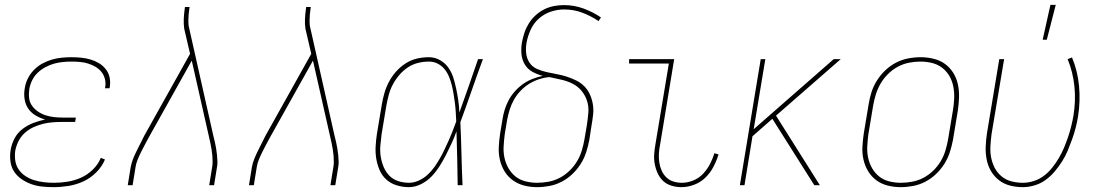

<svg xmlns="http://www.w3.org/2000/svg" viewBox="-20 -764 4540 792"><path d="M201 8Q177 8 153.5 5.5Q130 3 109 -4.5Q88 -12 69 -25Q50 -38 38 -56.5Q26 -75 23 -98.5Q20 -122 24 -146Q28 -170 40 -193Q52 -216 73 -232Q94 -248 118 -257Q142 -266 166 -271Q145 -277 126.5 -288Q108 -299 96.5 -316Q85 -333 81.5 -355Q78 -377 82 -399Q85 -420 94.5 -439.5Q104 -459 119.5 -475Q135 -491 154 -501.5Q173 -512 193.5 -518Q214 -524 234.5 -526Q255 -528 275 -528Q296 -528 315.5 -526Q335 -524 353.5 -518.5Q372 -513 388 -503.5Q404 -494 416 -479Q428 -464 432 -445Q436 -426 433 -406L432 -400H413L414 -405Q417 -422 412.5 -439Q408 -456 397.5 -468.5Q387 -481 373 -489Q359 -497 343 -502Q327 -507 309 -508.5Q291 -510 274 -510Q256 -510 237.5 -508Q219 -506 201.5 -501Q184 -496 166.5 -486.5Q149 -477 135 -463.5Q121 -450 112.5 -432.5Q104 -415 101 -397Q98 -378 100 -360Q102 -342 112 -328Q122 -314 136.5 -304Q151 -294 168 -288.5Q185 -283 203 -281Q221 -279 240 -279H293L290 -261H237Q217 -261 197 -259.5Q177 -258 157 -253Q137 -248 117.5 -239Q98 -230 82 -215.5Q66 -201 56.5 -182Q47 -163 43 -143Q40 -122 43 -101.5Q46 -81 57 -65Q68 -49 84.5 -38Q101 -27 120.5 -21Q140 -15 160.5 -12.5Q181 -10 202 -10Q230 -10 258.5 -14.5Q287 -19 314 -31Q341 -43 363 -64.5Q385 -86 396 -113L413 -106Q401 -77 377 -53Q353 -29 323.5 -15.5Q294 -2 262.5 3Q231 8 201 8Z M507 0 519 -74Q522 -91 528.5 -107.5Q535 -124 543 -140Q551 -156 559 -172Q567 -188 575 -204L764 -542L740 -645Q737 -665 738 -686Q739 -707 742 -728L743 -735H762L761 -728Q759 -715 758 -702.5Q757 -690 757 -678Q757 -671 757.5 -663.5Q758 -656 760 -649L860 -204Q867 -178 871.5 -151.5Q876 -125 877 -97Q877 -91 876.5 -85Q876 -79 875 -74L863 0H843L855 -74Q856 -79 856.5 -85Q857 -91 857 -96Q857 -123 852.5 -149Q848 -175 842 -200L771 -514L593 -196Q585 -181 577 -166Q569 -151 561.5 -136Q554 -121 547.5 -105Q541 -89 539 -74L527 0Z M1007 0 1019 -74Q1022 -91 1028.5 -107.5Q1035 -124 1043 -140Q1051 -156 1059 -172Q1067 -188 1075 -204L1264 -542L1240 -645Q1237 -665 1238 -686Q1239 -707 1242 -728L1243 -735H1262L1261 -728Q1259 -715 1258 -702.5Q1257 -690 1257 -678Q1257 -671 1257.5 -663.5Q1258 -656 1260 -649L1360 -204Q1367 -178 1371.5 -151.5Q1376 -125 1377 -97Q1377 -91 1376.5 -85Q1376 -79 1375 -74L1363 0H1343L1355 -74Q1356 -79 1356.5 -85Q1357 -91 1357 -96Q1357 -123 1352.5 -149Q1348 -175 1342 -200L1271 -514L1093 -196Q1085 -181 1077 -166Q1069 -151 1061.5 -136Q1054 -121 1047.5 -105Q1041 -89 1039 -74L1027 0Z M1667 8Q1641 8 1616.5 0.5Q1592 -7 1574 -23Q1556 -39 1546 -62Q1536 -85 1532 -110Q1528 -135 1529.5 -161Q1531 -187 1535 -213L1555 -333Q1559 -357 1566 -381Q1573 -405 1585 -427.5Q1597 -450 1614.5 -469.5Q1632 -489 1654 -503Q1676 -517 1700.5 -522.5Q1725 -528 1749 -528Q1774 -528 1795 -516Q1816 -504 1829.5 -485Q1843 -466 1850 -443.5Q1857 -421 1862 -397Q1867 -373 1870.5 -349Q1874 -325 1875 -300Q1895 -355 1914 -410Q1933 -465 1952 -520H1972Q1948 -455 1925.5 -390Q1903 -325 1879 -260Q1882 -195 1883.5 -130Q1885 -65 1888 0H1868Q1867 -55 1866 -110.5Q1865 -166 1863 -222Q1854 -197 1843 -173Q1832 -149 1820 -125.5Q1808 -102 1793.5 -79Q1779 -56 1760.5 -36.5Q1742 -17 1717 -4.5Q1692 8 1667 8ZM1667 -10Q1687 -10 1707 -19Q1727 -28 1743 -42.5Q1759 -57 1771.5 -74.5Q1784 -92 1794.5 -110.5Q1805 -129 1814 -148Q1823 -167 1831.5 -186Q1840 -205 1847.5 -224.5Q1855 -244 1862 -263Q1861 -282 1860 -301Q1859 -320 1856.5 -339Q1854 -358 1851 -376.5Q1848 -395 1843.5 -413Q1839 -431 1832 -448Q1825 -465 1813.5 -479Q1802 -493 1785.5 -501.5Q1769 -510 1749 -510Q1727 -510 1704.5 -504.5Q1682 -499 1662.5 -486Q1643 -473 1627.5 -455Q1612 -437 1601 -416.5Q1590 -396 1584 -374Q1578 -352 1574 -330L1554 -210Q1551 -187 1549 -163.5Q1547 -140 1550.5 -118Q1554 -96 1562.5 -75.5Q1571 -55 1586 -39.5Q1601 -24 1622.5 -17Q1644 -10 1667 -10Z M2196 8Q2168 8 2142.5 1.5Q2117 -5 2096 -20Q2075 -35 2061.5 -57Q2048 -79 2042 -105Q2036 -131 2037.5 -158.5Q2039 -186 2043 -213L2053 -273Q2056 -293 2062.5 -313.5Q2069 -334 2079.5 -353Q2090 -372 2105.5 -389Q2121 -406 2139 -418.5Q2157 -431 2178 -439Q2199 -447 2219 -451Q2196 -457 2176 -468Q2156 -479 2144.5 -498.5Q2133 -518 2131 -541.5Q2129 -565 2133 -589Q2137 -610 2143.5 -629.5Q2150 -649 2161.5 -667.5Q2173 -686 2189.5 -701Q2206 -716 2225 -725.5Q2244 -735 2265 -739Q2286 -743 2306 -743Q2349 -743 2388 -728.5Q2427 -714 2459 -692L2449 -677Q2418 -698 2382.5 -711.5Q2347 -725 2307 -725Q2280 -725 2252.5 -716Q2225 -707 2203 -687.5Q2181 -668 2169 -641.5Q2157 -615 2152 -588Q2148 -566 2150.5 -544Q2153 -522 2164.5 -505Q2176 -488 2195.5 -479.5Q2215 -471 2235.5 -466.5Q2256 -462 2277.5 -458Q2299 -454 2319 -447.5Q2339 -441 2358 -431.5Q2377 -422 2391 -407.5Q2405 -393 2413.5 -374Q2422 -355 2425.5 -334Q2429 -313 2426.5 -290.5Q2424 -268 2420 -246L2411 -187Q2406 -161 2398 -136Q2390 -111 2375.5 -88Q2361 -65 2341 -46Q2321 -27 2297 -14.5Q2273 -2 2247 3Q2221 8 2196 8ZM2196 -10Q2219 -10 2243 -14.5Q2267 -19 2289 -30.5Q2311 -42 2329.5 -60Q2348 -78 2360.5 -99Q2373 -120 2380 -143.5Q2387 -167 2391 -190L2401 -249Q2405 -275 2407 -300.5Q2409 -326 2401 -349.5Q2393 -373 2377.5 -391Q2362 -409 2340.5 -419.5Q2319 -430 2294.5 -435.5Q2270 -441 2246 -446Q2224 -444 2203 -437Q2182 -430 2162.5 -418Q2143 -406 2127 -389Q2111 -372 2100 -352.5Q2089 -333 2082.5 -312Q2076 -291 2072 -270L2062 -210Q2059 -186 2057.5 -161Q2056 -136 2061 -113Q2066 -90 2077.5 -70Q2089 -50 2106.5 -36Q2124 -22 2147.5 -16Q2171 -10 2196 -10Z M2791 8Q2770 8 2750 2Q2730 -4 2716 -17Q2702 -30 2693.5 -48Q2685 -66 2681 -86.5Q2677 -107 2678.5 -128Q2680 -149 2684 -171L2739 -502H2575V-520H2761L2703 -168Q2699 -149 2698 -130.5Q2697 -112 2699.5 -94.5Q2702 -77 2709 -61Q2716 -45 2728 -33Q2740 -21 2757 -15.5Q2774 -10 2793 -10Q2816 -10 2839.5 -19.5Q2863 -29 2880 -47Q2897 -65 2908.5 -87Q2920 -109 2927 -132L2944 -127Q2936 -101 2923 -76Q2910 -51 2890 -31.5Q2870 -12 2843.5 -2Q2817 8 2791 8Z M3339 0 3166 -274 3084 -202 3051 0H3032L3118 -520H3137L3089 -231L3419 -520H3448L3181 -287L3362 0Z M3695 8Q3668 8 3642 1.5Q3616 -5 3595.5 -20Q3575 -35 3561.5 -57Q3548 -79 3542 -105Q3536 -131 3537.5 -158.5Q3539 -186 3543 -213L3563 -333Q3567 -359 3575 -384Q3583 -409 3597.5 -432Q3612 -455 3632 -474Q3652 -493 3676 -505.5Q3700 -518 3726 -523Q3752 -528 3778 -528Q3805 -528 3831.5 -521.5Q3858 -515 3878.5 -500Q3899 -485 3912.5 -463Q3926 -441 3931.5 -415Q3937 -389 3936 -361.5Q3935 -334 3931 -307L3911 -187Q3906 -161 3898 -136Q3890 -111 3875.5 -88Q3861 -65 3841 -46Q3821 -27 3797 -14.5Q3773 -2 3747 3Q3721 8 3695 8ZM3696 -10Q3719 -10 3743 -14.5Q3767 -19 3789 -30.5Q3811 -42 3829.5 -60Q3848 -78 3860.5 -99Q3873 -120 3880 -143.5Q3887 -167 3891 -190L3911 -310Q3915 -334 3916 -358.5Q3917 -383 3912.5 -406.5Q3908 -430 3896.5 -450Q3885 -470 3867 -484Q3849 -498 3825.5 -504Q3802 -510 3777 -510Q3754 -510 3730.5 -505.5Q3707 -501 3685 -489.5Q3663 -478 3644.5 -460Q3626 -442 3613.5 -421Q3601 -400 3593.5 -376.5Q3586 -353 3582 -330L3562 -210Q3559 -186 3557.5 -161.5Q3556 -137 3561 -113.5Q3566 -90 3577.5 -70Q3589 -50 3606.5 -36Q3624 -22 3647.5 -16Q3671 -10 3696 -10Z M4199 8Q4172 8 4146.5 1.5Q4121 -5 4101 -20.5Q4081 -36 4068 -58Q4055 -80 4050 -106Q4045 -132 4046 -159Q4047 -186 4051 -213L4102 -520H4122L4070 -210Q4067 -186 4065.5 -161.5Q4064 -137 4068.5 -114Q4073 -91 4083.5 -71Q4094 -51 4111.5 -36.5Q4129 -22 4152 -16Q4175 -10 4200 -10Q4222 -10 4245 -17.5Q4268 -25 4287 -39.5Q4306 -54 4321 -73Q4336 -92 4348 -112.5Q4360 -133 4369 -154.5Q4378 -176 4385.5 -198Q4393 -220 4398.5 -242Q4404 -264 4408 -287Q4418 -348 4412 -407.5Q4406 -467 4384 -520L4402 -527Q4425 -472 4431 -410Q4437 -348 4427 -284Q4423 -260 4417 -236.5Q4411 -213 4402.5 -189.5Q4394 -166 4384.5 -143Q4375 -120 4361 -98Q4347 -76 4330.5 -56.5Q4314 -37 4293.5 -22Q4273 -7 4248 0.5Q4223 8 4199 8ZM4281 -600 4313 -744H4335L4298 -600Z"/></svg>

Font: Iosevka Term Curly Thin
Style: Italic
Weight: 100
Italic angle: -9°
Designer: Belleve Invis
Foundry: Belleve Invis
Version: Version 32.3.0